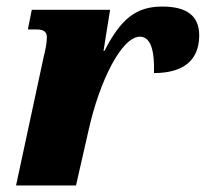

<svg xmlns="http://www.w3.org/2000/svg" viewBox="-20 -566 628 586"><path d="M113 -391 29 0H212L250 -167C284 -321 352 -454 407 -454C440 -454 452 -412 450 -343C536 -343 588 -379 588 -458C588 -517 551 -546 475 -546C396 -546 349 -509 299 -411H296L316 -536H77L65 -476H93C116 -476 123 -466 123 -453C123 -432 118 -412 113 -391Z"/></svg>

Font: Noto Serif SemiCondensed Black
Style: Italic
Weight: 900
Width: 4
Italic angle: -12°
Designer: Monotype Design Team
Foundry: Monotype Imaging Inc.
Version: Version 2.014